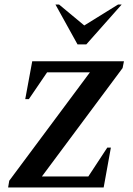

<svg xmlns="http://www.w3.org/2000/svg" viewBox="-20 -832 588 852"><path d="M16 0 21 -30 379 -511H189L108 -392H92L123 -560H530L524 -530L166 -49H372L456 -177H472L440 0ZM324 -635 226 -812H242L354 -719L504 -812H520L363 -635Z"/></svg>

Font: Spectral SC SemiBold
Style: Italic
Weight: 600
Italic angle: -10°
Designer: Jean-Baptiste Levee
Foundry: Production Type
Version: Version 2.001